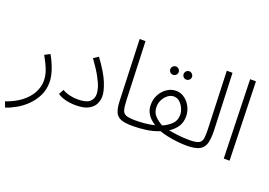

<svg xmlns="http://www.w3.org/2000/svg" viewBox="-140 -1062 2301 1640"><g transform="rotate(20 1010.5 -242.0)"><path d="M4 230 -15 180Q71 150 127 105.5Q183 61 210 8.5Q237 -44 237 -97Q237 -146 219 -194Q201 -242 164 -308L212 -333Q248 -270 267.5 -210Q287 -150 287 -102Q287 -34 260 20.5Q233 75 190.5 117Q148 159 98.5 187Q49 215 4 230Z M397 -38 422 -83Q447 -67 485 -57.5Q523 -48 562 -48Q637 -48 668.5 -74.5Q700 -101 700 -146Q700 -169 690 -203.5Q680 -238 651 -291.5Q622 -345 565 -424L609 -453Q691 -342 721.5 -266Q752 -190 752 -144Q752 -107 735 -73Q718 -39 677 -17Q636 5 562 5Q515 5 470 -6Q425 -17 397 -38Z M1080 5Q1009 5 972 -10Q935 -25 920.5 -61.5Q906 -98 904 -161L884 -714H937L957 -182Q959 -126 967.5 -97Q976 -68 1002.5 -58Q1029 -48 1086 -48Q1100 -48 1106 -40.5Q1112 -33 1112 -23Q1112 -13 1102.5 -4Q1093 5 1080 5Z M1080 5 1087 -48Q1130 -48 1175.5 -52.5Q1221 -57 1260 -67Q1239 -80 1217 -100.5Q1195 -121 1180 -150.5Q1165 -180 1165 -221Q1165 -273 1188.5 -314.5Q1212 -356 1249.5 -380.5Q1287 -405 1328 -405Q1373 -405 1408 -379Q1443 -353 1463 -312.5Q1483 -272 1483 -227Q1483 -172 1456.5 -133Q1430 -94 1387 -67Q1425 -60 1475 -54Q1525 -48 1579 -48Q1592 -48 1598 -40.5Q1604 -33 1604 -23Q1604 -13 1595 -4Q1586 5 1572 5Q1531 5 1485.5 0Q1440 -5 1397 -14Q1354 -23 1321 -35Q1317 -33 1312 -32Q1263 -12 1201.5 -3.5Q1140 5 1080 5ZM1217 -220Q1217 -169 1248 -137Q1279 -105 1317 -86Q1366 -107 1398.5 -139.5Q1431 -172 1431 -224Q1431 -250 1418 -280Q1405 -310 1382 -331.5Q1359 -353 1327 -353Q1299 -353 1274 -334Q1249 -315 1233 -285Q1217 -255 1217 -220ZM1377 -524Q1361 -524 1350 -535Q1339 -546 1339 -562Q1339 -577 1350 -588.5Q1361 -600 1377 -600Q1392 -600 1403.5 -588.5Q1415 -577 1415 -562Q1415 -546 1403.5 -535Q1392 -524 1377 -524ZM1256 -524Q1240 -524 1229 -535Q1218 -546 1218 -562Q1218 -577 1229 -588.5Q1240 -600 1256 -600Q1271 -600 1282.5 -588.5Q1294 -577 1294 -562Q1294 -546 1282.5 -535Q1271 -524 1256 -524Z M1572 5 1579 -48Q1637 -48 1662 -61Q1687 -74 1692 -105Q1697 -136 1695 -190L1676 -714H1728L1748 -196Q1750 -127 1738.5 -82.5Q1727 -38 1688.5 -16.5Q1650 5 1572 5Z M1908 0 1888 -714H1941L1961 0Z"/></g></svg>

Font: Noto Sans Arabic UI Lt
Style: Regular
Weight: 300
Designer: Monotype Design Team, Nadine Chahine and Nizar Qandah
Foundry: Monotype Imaging Inc.
Version: Version 2.010; ttfautohint (v1.8.4.7-5d5b)